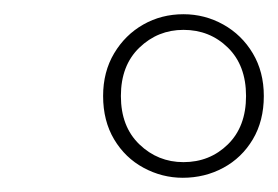

<svg xmlns="http://www.w3.org/2000/svg" viewBox="-20 -710 391 270"><path d="M238 -482Q275 -482 300.5 -507Q326 -532 326 -575Q326 -618 300.5 -643Q275 -668 238 -668Q202 -668 176 -643Q150 -618 150 -575Q150 -532 176 -507Q202 -482 238 -482ZM237 -460Q208 -460 182 -474Q156 -488 140.5 -514Q125 -540 125 -575Q125 -609 140.5 -635Q156 -661 181.5 -675.5Q207 -690 238 -690Q268 -690 294 -675.5Q320 -661 335.5 -635Q351 -609 351 -575Q351 -540 335.5 -514Q320 -488 294 -474Q268 -460 237 -460Z"/></svg>

Font: Source Serif 4 ExtraLight
Style: Italic
Weight: 250
Italic angle: -12°
Designer: Frank Grießhammer
Foundry: Adobe Systems Incorporated
Version: Version 4.004;hotconv 1.0.116;makeotfexe 2.5.65601